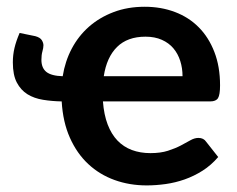

<svg xmlns="http://www.w3.org/2000/svg" viewBox="-20 -541 702 568"><path d="M520 -315.5Q520 -339.5 513.2 -360.8Q506.5 -382 493 -398Q479.5 -414 458.8 -423.2Q438 -432.5 410.5 -432.5Q357 -432.5 326.2 -402Q295.5 -371.5 287 -315.5ZM284.5 -241Q287.5 -201.5 298.5 -172.8Q309.5 -144 327.5 -125.2Q345.5 -106.5 370.2 -97.2Q395 -88 425 -88Q455 -88 476.8 -95Q498.5 -102 514.8 -110.5Q531 -119 543.2 -126Q555.5 -133 567 -133Q582.5 -133 590 -121.5L625.5 -76.5Q605 -52.5 579.5 -36.2Q554 -20 526.2 -10.2Q498.5 -0.5 469.8 3.5Q441 7.5 414 7.5Q363 7.5 318.8 -8.5Q274.5 -24.5 241 -55.8Q207.5 -87 186.8 -133.5Q166 -180 162.5 -241Q133.5 -241.5 107.2 -245.8Q81 -250 61.2 -262.2Q41.5 -274.5 29.8 -296.8Q18 -319 18 -356.5Q18 -378.5 22.8 -398.8Q27.5 -419 38 -443.5L84.5 -434Q99 -430 103.8 -422Q108.5 -414 108.5 -407Q108.5 -399.5 105.5 -389Q102.5 -378.5 102.5 -364Q102.5 -340 117.2 -328.2Q132 -316.5 165.5 -315.5Q172.5 -359.5 192.2 -397Q212 -434.5 243.2 -462Q274.5 -489.5 316 -505.2Q357.5 -521 408 -521Q456.5 -521 497.5 -505.5Q538.5 -490 568 -460.2Q597.5 -430.5 614.2 -387.2Q631 -344 631 -288.5Q631 -260.5 625 -250.8Q619 -241 602 -241Z"/></svg>

Font: Lato 2
Style: Bold
Weight: 700
Designer: Lukasz Dziedzic with Adam Twardoch and Botio Nikoltchev
Foundry: tyPoland Lukasz Dziedzic
Version: Version 2.015; 2015-08-06; http://www.latofonts.com/